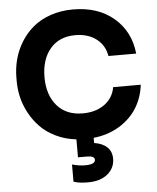

<svg xmlns="http://www.w3.org/2000/svg" viewBox="-65 -807 930 1137"><g transform="rotate(-5 400.0 -238.0)"><path d="M411.1 275.9Q356.9 275.9 326.2 264.2V162.1Q366.2 173.8 403.8 173.8Q463.9 173.8 463.9 146Q463.9 123 418.9 123H365.2V16.1Q299.3 8.8 244.6 -17.8Q189.9 -44.4 153.3 -81.8Q116.7 -119.1 91.3 -166Q65.9 -212.9 54.4 -260.7Q43 -308.6 43 -356V-377.9Q43 -433.6 56.9 -486.6Q70.8 -539.6 100.3 -587.9Q129.9 -636.2 172.6 -672.6Q215.3 -709 277.1 -730.5Q338.9 -752 412.1 -752Q560.1 -752 654.3 -671.6Q748.5 -591.3 762.2 -459H597.2Q586.4 -523.9 536.6 -561.5Q486.8 -599.1 412.1 -599.1Q316.4 -599.1 262.7 -535.6Q209 -472.2 209 -366.2Q209 -261.2 263.7 -197.5Q318.4 -133.8 417 -133.8Q493.7 -133.8 545.7 -171.1Q597.7 -208.5 608.9 -272.9H772.9Q764.6 -198.7 727.1 -137.2Q689.5 -75.7 622.3 -34.4Q555.2 6.8 467.8 16.1V46.9Q517.1 54.2 544.4 80.3Q571.8 106.4 571.8 148.9Q571.8 204.1 528.8 240Q485.8 275.9 411.1 275.9Z"/></g></svg>

Font: Sora
Style: Bold
Weight: 700
Designer: Jonathan Barnbrook, Julián Moncada
Foundry: Barnbrook Fonts
Version: Version 2.000